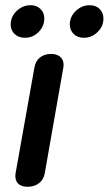

<svg xmlns="http://www.w3.org/2000/svg" viewBox="-20 -707 417 737"><path d="M39 -31Q39 -39 40 -43L112 -447Q116 -472 133 -486Q150 -500 176 -500Q198 -500 211 -489Q224 -478 224 -458Q224 -451 223 -447L152 -43Q148 -18 130 -4Q112 10 86 10Q64 10 51.5 -0.5Q39 -11 39 -31ZM21 -613Q21 -643 44 -665Q67 -687 98 -687Q121 -687 135.5 -672.5Q150 -658 150 -636Q150 -606 128 -584Q106 -562 76 -562Q51 -562 36 -576.5Q21 -591 21 -613ZM248 -613Q248 -643 271 -665Q294 -687 324 -687Q348 -687 362.5 -672.5Q377 -658 377 -635Q377 -606 354.5 -584Q332 -562 302 -562Q278 -562 263 -576.5Q248 -591 248 -613Z"/></svg>

Font: Kodchasan SemiBold
Style: Italic
Weight: 600
Italic angle: -10°
Version: Version 1.000; ttfautohint (v1.6)